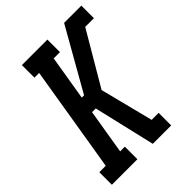

<svg xmlns="http://www.w3.org/2000/svg" viewBox="-210 -843 952 952"><g transform="rotate(-45 265.5 -367.5)"><path d="M10 0V-88H55L147 -647H114V-735H293V-647H249L210 -411H226L410 -735H500L492 -685L500 -735H531V-647H470L306 -368L377 -88H426V0H379L387 -50L379 0H297L221 -324H195L156 -88H189V0Z"/></g></svg>

Font: Iosevka Slab Semibold
Style: Italic
Weight: 600
Italic angle: -9°
Monospace: yes
Designer: Belleve Invis
Foundry: Belleve Invis
Version: Version 11.1.1; ttfautohint (v1.8.3)